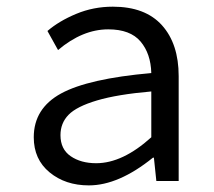

<svg xmlns="http://www.w3.org/2000/svg" viewBox="-20 -542 640 575"><path d="M246.1 13.2Q175.8 13.2 128.4 -25.9Q81.1 -64.9 81.1 -130.9Q81.1 -217.3 162.8 -262Q244.6 -306.6 433.1 -323.2Q431.6 -381.3 400.9 -417.7Q370.1 -454.1 304.2 -454.1Q227.1 -454.1 153.8 -392.1L122.1 -449.2Q156.7 -479 208.3 -500.5Q259.8 -522 317.9 -522Q415 -522 465.1 -466.3Q515.1 -410.6 515.1 -314V0H448.2L440.9 -69.8H438Q335.4 13.2 246.1 13.2ZM268.1 -53.2Q347.2 -53.2 433.1 -130.9V-268.1Q331.5 -259.3 270.5 -241.2Q209.5 -223.1 185.3 -198.2Q161.1 -173.3 161.1 -137.2Q161.1 -95.2 191.7 -74.2Q222.2 -53.2 268.1 -53.2Z"/></svg>

Font: Office Code Pro D
Style: Regular
Weight: 400
Designer: Nathan Rutzky & Paul D. Hunt
Foundry: Adobe Systems Incorporated
Version: Version 1.004;PS 001.004;hotconv 1.0.70;makeotf.lib2.5.58329